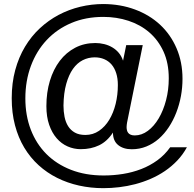

<svg xmlns="http://www.w3.org/2000/svg" viewBox="-20 -748 987 976"><path d="M554.2 -74.2Q524.9 -29.3 483.9 -9.5Q442.9 10.3 390.6 10.3Q355.5 10.3 323.7 -3.7Q292 -17.6 268.1 -45.2Q244.1 -72.8 230 -113.5Q215.8 -154.3 215.8 -208.5Q215.8 -278.3 233.6 -337.2Q251.5 -396 283.9 -438.7Q316.4 -481.4 362.3 -505.4Q408.2 -529.3 464.4 -529.3Q487.8 -529.3 510.3 -523.7Q532.7 -518.1 551.5 -506.8Q570.3 -495.6 584.2 -478.8Q598.1 -461.9 605.5 -439.5L621.6 -518.6H705.6L626 -125.5Q625 -119.6 624.3 -113.8Q623.5 -107.9 623.5 -102.1Q623.5 -93.3 625.5 -85.4Q627.4 -77.6 632.1 -72Q636.7 -66.4 644.8 -63Q652.8 -59.6 665 -59.6Q700.2 -59.6 731.7 -83Q763.2 -106.4 786.9 -146.5Q810.5 -186.5 824.2 -239Q837.9 -291.5 837.9 -349.6Q837.9 -427.2 811.3 -485.6Q784.7 -543.9 739 -583.3Q693.4 -622.6 633.1 -642.3Q572.8 -662.1 505.4 -662.1Q415.5 -662.1 342.5 -631.1Q269.5 -600.1 217.5 -544.7Q165.5 -489.3 137.2 -413.3Q108.9 -337.4 108.9 -247.6Q108.9 -161.1 136.5 -89.1Q164.1 -17.1 215.6 34.7Q267.1 86.4 340.8 115.2Q414.6 144 506.8 144Q556.6 144 605.2 136.2Q653.8 128.4 698 111.3Q742.2 94.2 779.8 66.9Q817.4 39.6 845.2 0.5H930.2Q909.7 38.1 881.1 68.1Q852.5 98.1 818.4 121.3Q784.2 144.5 745.8 161.1Q707.5 177.7 667.2 188.2Q627 198.7 585.9 203.6Q544.9 208.5 505.4 208.5Q441.4 208.5 381.8 195.3Q322.3 182.1 270.5 156.2Q218.8 130.4 176.3 91.8Q133.8 53.2 103.3 2.4Q72.8 -48.3 56.2 -111.3Q39.6 -174.3 39.6 -248.5Q39.6 -326.2 57.4 -391.8Q75.2 -457.5 107.2 -510.7Q139.2 -564 182.9 -604.5Q226.6 -645 278.3 -672.4Q330.1 -699.7 387.9 -713.6Q445.8 -727.5 505.4 -727.5Q592.3 -727.1 666 -699.7Q739.7 -672.4 793.5 -622.6Q847.2 -572.8 877.4 -502.7Q907.7 -432.6 907.7 -347.2Q907.7 -302.7 899.7 -259.3Q891.6 -215.8 876.2 -176Q860.8 -136.2 838.4 -102.1Q815.9 -67.9 787.4 -42.7Q758.8 -17.6 724.1 -3.4Q689.5 10.7 649.9 10.7Q606.9 10.7 580.6 -10.7Q554.2 -32.2 554.2 -74.2ZM302.7 -211.9Q302.7 -181.6 308.1 -154.3Q313.5 -127 326.4 -106.4Q339.4 -85.9 360.6 -74Q381.8 -62 414.1 -62Q452.6 -62 483.4 -83Q514.2 -104 535.4 -139.2Q556.6 -174.3 567.9 -220.2Q579.1 -266.1 579.1 -315.9Q579.1 -349.6 570.8 -375.7Q562.5 -401.9 547.4 -419.7Q532.2 -437.5 510.3 -447Q488.3 -456.5 461.4 -456.5Q429.2 -456.5 400.6 -442.1Q372.1 -427.7 350.8 -397.7Q329.6 -367.7 316.7 -321.5Q303.7 -275.4 302.7 -211.9Z"/></svg>

Font: Arian AMU
Style: Regular
Weight: 400
Designer: Ruben Hakobyan (Tarumian)
Foundry: Ruben Hakobyan (Tarumian)
Version: Version 4.003